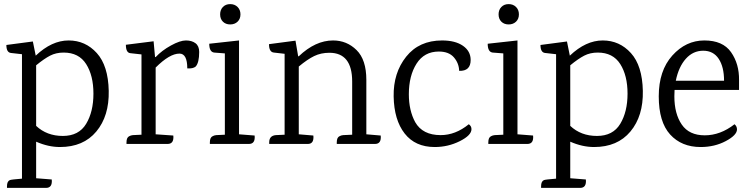

<svg xmlns="http://www.w3.org/2000/svg" viewBox="-20 -701 3650 935"><path d="M154 -430Q232 -504 314 -504Q396 -504 451.5 -442.5Q507 -381 509.5 -258.5Q512 -136 449 -60.5Q386 15 272 15Q215 15 156 -11V167L232 173Q236 214 204 214H14V206Q14 182 28 176Q36 173 87 169V-437L34 -443Q11 -445 11 -482L140 -499ZM156 -88Q208 -39 286 -39Q364 -39 399.5 -98Q435 -157 435 -245Q435 -333 399.5 -389Q364 -445 290 -445Q253 -445 224 -430Q195 -415 156 -383Z M950 -448Q950 -396 933 -377Q920 -366 892 -368Q892 -440 854 -440Q806 -440 738 -372V-47L824 -41Q828 0 796 0H596V-8Q596 -32 610 -38Q617 -42 627 -43L669 -45V-436L615 -442Q593 -444 593 -483L728 -500L735 -423H738Q768 -455 812.5 -479.5Q857 -504 885.5 -504Q914 -504 932 -490.5Q950 -477 950 -448Z M1192 0H1002V-8Q1002 -32 1016 -38Q1023 -42 1033 -43L1075 -45V-441L1023 -445Q999 -448 999 -488L1144 -504V-47L1220 -41Q1224 0 1192 0ZM1137 -595.5Q1123 -582 1101 -582Q1079 -582 1065.5 -595.5Q1052 -609 1052 -631Q1052 -653 1065.5 -667Q1079 -681 1101 -681Q1123 -681 1137 -667Q1151 -653 1151 -631Q1151 -609 1137 -595.5Z M1806 0H1620V-8Q1620 -32 1634 -38Q1641 -42 1651 -43L1695 -45V-304Q1695 -444 1584 -444Q1543 -444 1510 -428Q1477 -412 1435 -377V-47L1506 -41Q1510 0 1479 0H1291V-8Q1291 -40 1323 -43L1366 -45V-439L1314 -445Q1290 -447 1290 -486L1419 -503L1432 -427H1435Q1516 -504 1602 -504Q1669 -504 1716.5 -457Q1764 -410 1764 -312V-47L1834 -41Q1838 0 1806 0Z M2133 -504Q2197 -504 2234.5 -478Q2272 -452 2272 -409Q2272 -354 2216 -356Q2215 -393 2190.5 -421.5Q2166 -450 2117 -450Q2046 -450 2008.5 -391Q1971 -332 1971 -242Q1971 -163 2002 -106Q2038 -43 2126 -43Q2198 -43 2263 -96Q2276 -87 2276 -72Q2276 -42 2219 -13.5Q2162 15 2097 15Q2002 15 1950.5 -51Q1899 -117 1897 -231.5Q1895 -346 1958 -425Q2021 -504 2133 -504Z M2548 0H2358V-8Q2358 -32 2372 -38Q2379 -42 2389 -43L2431 -45V-441L2379 -445Q2355 -448 2355 -488L2500 -504V-47L2576 -41Q2580 0 2548 0ZM2493 -595.5Q2479 -582 2457 -582Q2435 -582 2421.5 -595.5Q2408 -609 2408 -631Q2408 -653 2421.5 -667Q2435 -681 2457 -681Q2479 -681 2493 -667Q2507 -653 2507 -631Q2507 -609 2493 -595.5Z M2755 -430Q2833 -504 2915 -504Q2997 -504 3052.5 -442.5Q3108 -381 3110.5 -258.5Q3113 -136 3050 -60.5Q2987 15 2873 15Q2816 15 2757 -11V167L2833 173Q2837 214 2805 214H2615V206Q2615 182 2629 176Q2637 173 2688 169V-437L2635 -443Q2612 -445 2612 -482L2741 -499ZM2757 -88Q2809 -39 2887 -39Q2965 -39 3000.5 -98Q3036 -157 3036 -245Q3036 -333 3000.5 -389Q2965 -445 2891 -445Q2854 -445 2825 -430Q2796 -415 2757 -383Z M3579 -263H3265Q3264 -253 3264 -232Q3264 -147 3300 -94.5Q3336 -42 3412 -42Q3488 -42 3557 -96Q3569 -86 3569 -71Q3569 -43 3514.5 -14Q3460 15 3392 15Q3299 15 3243.5 -46Q3188 -107 3188 -232Q3188 -357 3254 -430.5Q3320 -504 3410 -504Q3500 -504 3540 -447Q3580 -390 3579 -311ZM3506 -308Q3506 -375 3480 -414.5Q3454 -454 3404.5 -454Q3355 -454 3320 -415Q3285 -376 3271 -308Z"/></svg>

Font: Karma
Style: Regular
Weight: 400
Designer: Joana Correia
Foundry: Indian Type Foundry
Version: Version 1.202;PS 1.0;hotconv 1.0.78;makeotf.lib2.5.61930; tt